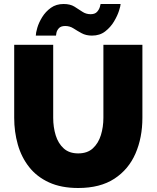

<svg xmlns="http://www.w3.org/2000/svg" viewBox="-20 -934 783 960"><path d="M371 6Q286 6 225 -22Q164 -50 125.5 -99Q87 -148 69 -211.5Q51 -275 51 -345V-710H246V-345Q246 -298 258.5 -257.5Q271 -217 298.5 -192Q326 -167 371 -167Q417 -167 444.5 -192.5Q472 -218 484.5 -258.5Q497 -299 497 -345V-710H692V-345Q692 -246 657.5 -166.5Q623 -87 552 -40.5Q481 6 371 6ZM440 -756Q410 -756 388 -768Q366 -780 347.5 -792Q329 -804 306 -804Q284 -804 274 -792.5Q264 -781 262 -769Q260 -757 260 -756H159Q159 -769 166.5 -795Q174 -821 191 -848.5Q208 -876 234.5 -895Q261 -914 298 -914Q331 -914 352 -901Q373 -888 391.5 -875.5Q410 -863 433 -863Q455 -863 465.5 -875Q476 -887 479.5 -900Q483 -913 483 -914H583Q583 -905 575 -880Q567 -855 550 -826.5Q533 -798 506 -777Q479 -756 440 -756Z"/></svg>

Font: Raleway Black
Style: Regular
Weight: 900
Designer: Matt McInerney, Pablo Impallari, Rodrigo Fuenzalida
Foundry: Matt McInerney, Pablo Impallari, Rodrigo Fuenzalida
Version: Version 4.026